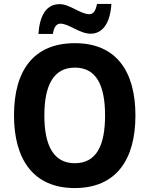

<svg xmlns="http://www.w3.org/2000/svg" viewBox="-20 -944 758 974"><path d="M175 -772H248C255 -812 269 -824 287 -824C329 -824 384 -773 440 -773C498 -773 539 -823 545 -924H472C465 -886 452 -872 433 -872C388 -872 335 -923 282 -923C213 -923 181 -862 175 -772ZM667 -358C667 -582 570 -725 360 -725C151 -725 51 -587 51 -359C51 -136 149 10 359 10C570 10 667 -135 667 -358ZM205 -358C205 -512 252 -601 360 -601C467 -601 513 -514 513 -358C513 -202 467 -116 359 -116C253 -116 205 -204 205 -358Z"/></svg>

Font: Noto Sans Devanagari SemiCondensed
Style: Bold
Weight: 700
Width: 4
Designer: Jelle Bosma - Monotype Design Team
Foundry: Monotype Imaging Inc.
Version: Version 2.004